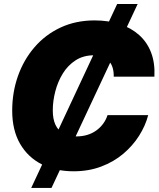

<svg xmlns="http://www.w3.org/2000/svg" viewBox="-20 -839 786 952"><path d="M134.8 92.8 561 -819.3H662.6L235.4 92.8ZM345.2 10.3Q255.4 10.3 186.8 -24.4Q118.2 -59.1 79.3 -126.5Q40.5 -193.8 40.5 -290.5Q40.5 -381.3 69.1 -462.2Q97.7 -543 151.4 -605.2Q205.1 -667.5 280.5 -702.6Q356 -737.8 449.2 -737.8Q518.1 -737.8 574.2 -719.2Q630.4 -700.7 670.2 -665Q710 -629.4 729.5 -577.6Q749 -525.9 745.6 -459H543.9Q544.4 -483.4 538.6 -502.9Q532.7 -522.5 520.3 -536.1Q507.8 -549.8 489.3 -557.4Q470.7 -564.9 445.8 -564.9Q393.6 -564.9 355 -540Q316.4 -515.1 291.5 -474.6Q266.6 -434.1 254.2 -386Q241.7 -337.9 241.7 -291.5Q241.7 -248.5 255.1 -220Q268.6 -191.4 294.4 -177Q320.3 -162.6 358.4 -162.6Q387.2 -162.6 411.9 -169.9Q436.5 -177.2 456.3 -191.2Q476.1 -205.1 490.7 -224.6Q505.4 -244.1 513.2 -268.1H714.8Q701.2 -215.8 669.7 -166Q638.2 -116.2 591.1 -76.4Q543.9 -36.6 481.9 -13.2Q419.9 10.3 345.2 10.3Z"/></svg>

Font: Inter 20pt Black
Style: Italic
Weight: 900
Italic angle: -9.3988°
Version: Version 4.001;git-66647c0bb